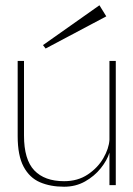

<svg xmlns="http://www.w3.org/2000/svg" viewBox="-20 -703 506 728"><path d="M419 -472V-1H395V-124Q386 -95 362 -65Q338 -35 302.5 -15Q267 5 223 5Q171 5 131.5 -12Q92 -29 69.5 -71Q47 -113 47 -187V-472H71V-189Q71 -98 110 -57Q149 -16 223 -16Q275 -16 313 -41.5Q351 -67 372 -103.5Q393 -140 395 -173V-472ZM153 -519 143 -532 357 -683 383 -641Z"/></svg>

Font: Lil Grotesk Thin
Style: Regular
Weight: 100
Designer: Bastien Sozeau
Foundry: NBR — Bastien Sozeau
Version: Version 3.003; ttfautohint (v1.8.4.7-5d5b);gftools[0.9.33]